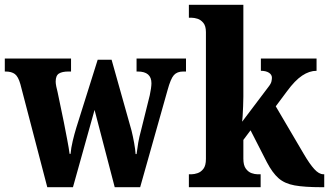

<svg xmlns="http://www.w3.org/2000/svg" viewBox="-24 -780 1371 800"><path d="M61 -429Q52 -461 38 -471.5Q24 -482 -1 -482H-4V-536H272V-482H261Q235 -482 221.5 -473.5Q208 -465 208 -440Q208 -432 210.5 -419.5Q213 -407 216 -396L242 -271Q249 -235 256 -198.5Q263 -162 266 -139H270Q272 -163 279 -192.5Q286 -222 294 -248L383 -531H441L524 -236Q530 -212 535 -184Q540 -156 541 -138H545Q548 -162 552 -185.5Q556 -209 564 -238L600 -383Q603 -396 605 -410.5Q607 -425 607 -433Q607 -482 550 -482H545V-536H751V-482H739Q714 -482 700.5 -467Q687 -452 674 -404L560 0H454L370 -322L280 0H173Z M763 0V-54H776Q785 -54 799 -58.5Q813 -63 823.5 -76.5Q834 -90 834 -118V-646Q834 -672 823 -685Q812 -698 798.5 -702Q785 -706 776 -706H763V-760H990V-377Q990 -360 989 -337.5Q988 -315 987 -296.5Q986 -278 985 -273L1093 -416Q1105 -431 1107 -440.5Q1109 -450 1109 -456Q1109 -469 1096.5 -477Q1084 -485 1063 -485V-536H1295V-485Q1265 -485 1235 -465Q1205 -445 1172 -400L1125 -337L1242 -138Q1266 -97 1285.5 -75.5Q1305 -54 1323 -54H1327V0H1315Q1245 0 1203.5 -7.5Q1162 -15 1136.5 -37.5Q1111 -60 1088 -104L1020 -237L990 -197V-119Q990 -91 1000.5 -77Q1011 -63 1024.5 -58.5Q1038 -54 1047 -54H1062V0Z"/></svg>

Font: Noto Serif Bengali Condensed ExtraBold
Style: Regular
Weight: 800
Width: 3
Designer: Juan Bruce, Universal Thirst, Indian Type Foundry and the Monotype Design Team.
Foundry: Monotype Imaging Inc.
Version: Version 2.003; ttfautohint (v1.8.4.7-5d5b)